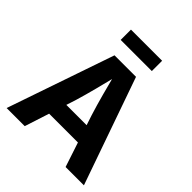

<svg xmlns="http://www.w3.org/2000/svg" viewBox="-244 -1074 1230 1230"><g transform="rotate(45 370.5 -459.0)"><path d="M20.5 0 270.5 -727.5H465.3L720.7 0H554.7L438.5 -351.6Q417 -419.9 395.5 -499.5Q374 -579.1 349.6 -674.3H383.3Q359.9 -579.1 339.1 -498.8Q318.4 -418.5 298.3 -351.6L184.6 0ZM177.2 -167V-284.7H564V-167ZM510.7 -918.5V-825.2H228.5V-918.5Z"/></g></svg>

Font: Inter 17pt
Style: Bold
Weight: 700
Version: Version 4.001;git-66647c0bb